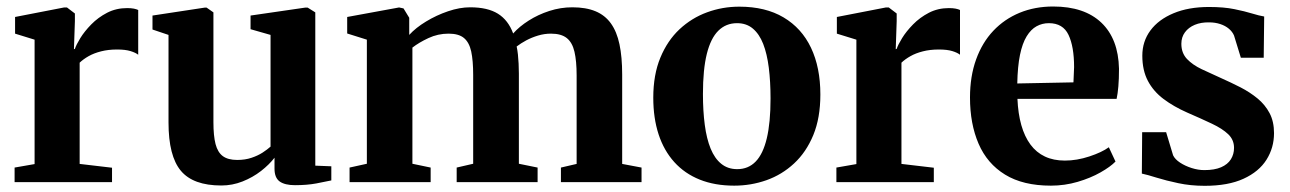

<svg xmlns="http://www.w3.org/2000/svg" viewBox="-20 -574 4066 605"><path d="M26 0V-46L89 -57V-449L27.5 -468V-520.5L182 -550.5H191L216 -531.5V-507.5L213 -419L216 -420Q220 -432.5 233 -453.8Q246 -475 267.5 -497Q289 -519 317.5 -533.8Q346 -548.5 380.5 -548.5Q393 -548.5 401.8 -546.8Q410.5 -545 415.5 -542.5V-401.5Q407.5 -408 391.2 -413Q375 -418 349 -418Q321 -418 298.5 -412.2Q276 -406.5 259.2 -397Q242.5 -387.5 231 -376.5V-57.5L333 -45.5V0Z M909.5 9.5Q877.5 9.5 861.2 -2.2Q845 -14 845 -42.5V-77Q828.5 -55.5 802.5 -35.2Q776.5 -15 744.2 -2.2Q712 10.5 677.5 10.5Q588.5 10.5 549.8 -36Q511 -82.5 511 -188V-464L460.5 -481V-525L625 -550H631L652.5 -535V-189Q652.5 -146 659.2 -120Q666 -94 682.2 -82Q698.5 -70 727.5 -70Q752.5 -70 772.5 -76.8Q792.5 -83.5 807.5 -93.2Q822.5 -103 832.5 -112V-464L769.5 -482V-525L941.5 -550H949.5L973.5 -535V-52L1024 -50V-5.5Q1006 -1.5 976.8 4Q947.5 9.5 909.5 9.5Z M1081.5 0V-46L1136 -58V-449L1074 -468.5V-520.5L1237.5 -550.5L1251.5 -547.5L1269.5 -518V-464Q1290 -486.5 1322.5 -506.2Q1355 -526 1391.8 -538.5Q1428.5 -551 1461.5 -551Q1516.5 -551 1549 -530.8Q1581.5 -510.5 1597 -468.5Q1616.5 -490.5 1646 -509.2Q1675.5 -528 1711 -539.5Q1746.5 -551 1783.5 -551Q1826.5 -551 1856.5 -538.5Q1886.5 -526 1905 -500.2Q1923.5 -474.5 1932 -434.5Q1940.5 -394.5 1940.5 -339V-57.5L2001.5 -46V0H1747.5V-46L1797 -57.5V-336Q1797 -381.5 1790.2 -410.8Q1783.5 -440 1766 -454Q1748.5 -468 1716 -468Q1695.5 -468 1675.5 -462Q1655.5 -456 1638.2 -446.8Q1621 -437.5 1608 -427.5Q1610.5 -416 1612 -402.2Q1613.5 -388.5 1614.2 -373.2Q1615 -358 1615 -342V-58L1674 -46V0H1419V-46L1471 -58V-338Q1471 -383 1464.8 -411.8Q1458.5 -440.5 1442 -454.2Q1425.5 -468 1393.5 -468Q1360 -468 1330 -454Q1300 -440 1279.5 -424V-58L1337 -46V0Z M2038.5 -266Q2038.5 -338.5 2060.8 -392.2Q2083 -446 2121.2 -481.8Q2159.5 -517.5 2208 -535.2Q2256.5 -553 2309.5 -553Q2392 -553 2449 -519.2Q2506 -485.5 2535.5 -423.5Q2565 -361.5 2565 -276Q2565 -202.5 2542.8 -148.5Q2520.5 -94.5 2482.2 -59Q2444 -23.5 2395.2 -6.2Q2346.5 11 2293.5 11Q2232.5 11 2185 -8Q2137.5 -27 2104.8 -63.2Q2072 -99.5 2055.2 -150.8Q2038.5 -202 2038.5 -266ZM2303 -41Q2338 -41 2361.2 -65Q2384.5 -89 2396.2 -138.2Q2408 -187.5 2408 -263.5Q2408 -317 2402.5 -360.8Q2397 -404.5 2384.8 -435.8Q2372.5 -467 2352.2 -484Q2332 -501 2302.5 -501Q2267.5 -501 2243.5 -477.2Q2219.5 -453.5 2207.2 -404.2Q2195 -355 2195 -278Q2195 -224 2200.8 -180.5Q2206.5 -137 2219.2 -105.8Q2232 -74.5 2252.8 -57.8Q2273.5 -41 2303 -41Z M2615.5 0V-46L2678.5 -57V-449L2617 -468V-520.5L2771.5 -550.5H2780.5L2805.5 -531.5V-507.5L2802.5 -419L2805.5 -420Q2809.5 -432.5 2822.5 -453.8Q2835.5 -475 2857 -497Q2878.5 -519 2907 -533.8Q2935.5 -548.5 2970 -548.5Q2982.5 -548.5 2991.2 -546.8Q3000 -545 3005 -542.5V-401.5Q2997 -408 2980.8 -413Q2964.5 -418 2938.5 -418Q2910.5 -418 2888 -412.2Q2865.5 -406.5 2848.8 -397Q2832 -387.5 2820.5 -376.5V-57.5L2922.5 -45.5V0Z M3291.5 11Q3203.5 11 3147 -23.8Q3090.5 -58.5 3063.5 -121.2Q3036.5 -184 3036.5 -266.5Q3036.5 -333.5 3055.8 -386.8Q3075 -440 3110 -477Q3145 -514 3193 -533.8Q3241 -553.5 3298.5 -553.5Q3397 -553.5 3450.5 -502.5Q3504 -451.5 3506 -357.5Q3506 -325 3504 -301.8Q3502 -278.5 3498.5 -262.5H3186Q3188 -216 3198.2 -179.8Q3208.5 -143.5 3227 -118.5Q3245.5 -93.5 3272.5 -80.8Q3299.5 -68 3335.5 -68Q3373 -68 3412.5 -81Q3452 -94 3474 -110L3495 -65Q3479 -48.5 3447.8 -30.8Q3416.5 -13 3375.8 -1Q3335 11 3291.5 11ZM3185.5 -311 3362.5 -314.5Q3363 -326.5 3363.5 -338.5Q3364 -350.5 3364.5 -362.5Q3364.5 -427 3347 -464Q3329.5 -501 3285 -501Q3264 -501 3246.2 -491.2Q3228.5 -481.5 3215 -459.5Q3201.5 -437.5 3194 -401Q3186.5 -364.5 3185.5 -311Z M3776 11.5Q3731.5 11.5 3692.8 3.2Q3654 -5 3624.5 -14.2Q3595 -23.5 3578 -27L3579 -157.5H3654.5L3676.5 -84.5Q3682.5 -72 3698.5 -61.5Q3714.5 -51 3735 -44.5Q3755.5 -38 3775 -38Q3807 -38 3827.8 -47Q3848.5 -56 3858.5 -72Q3868.5 -88 3868.5 -108Q3868.5 -133.5 3850.2 -151Q3832 -168.5 3798.8 -184.2Q3765.5 -200 3720.5 -219.5Q3678.5 -238 3646.5 -262Q3614.5 -286 3597 -319.2Q3579.5 -352.5 3579.5 -398.5Q3579.5 -443.5 3605 -478Q3630.5 -512.5 3677.8 -532.2Q3725 -552 3789.5 -552Q3836.5 -552 3869.5 -545.2Q3902.5 -538.5 3925.2 -531.5Q3948 -524.5 3963.5 -522L3962 -392H3890L3868.5 -462Q3863.5 -474 3852.2 -483.5Q3841 -493 3825 -498.2Q3809 -503.5 3790 -503.5Q3764.5 -504 3744.8 -495.8Q3725 -487.5 3713.8 -472.2Q3702.5 -457 3702.5 -436Q3702.5 -407 3720.2 -388.2Q3738 -369.5 3766.5 -356Q3795 -342.5 3827.5 -328Q3859 -314 3888.8 -298.8Q3918.5 -283.5 3942.5 -263.8Q3966.5 -244 3980.5 -217.5Q3994.5 -191 3994.5 -154.5Q3994.5 -108.5 3970.8 -70.8Q3947 -33 3898.5 -10.8Q3850 11.5 3776 11.5Z"/></svg>

Font: Merriweather 60pt
Style: Bold
Weight: 700
Version: Version 2.100